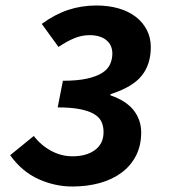

<svg xmlns="http://www.w3.org/2000/svg" viewBox="-20 -667 640 699"><path d="M243 12Q180 12 120 -15Q60 -42 17 -102L103 -172Q129 -138 166 -118Q203 -98 244 -98Q295 -98 326 -121Q357 -144 357 -186Q357 -207 349.5 -223.5Q342 -240 323 -251.5Q304 -263 271.5 -269.5Q239 -276 190 -276L209 -373Q261 -373 295.5 -380.5Q330 -388 351 -401Q372 -414 380.5 -432.5Q389 -451 389 -472Q389 -503 367 -521Q345 -539 306 -539Q278 -539 251 -528Q224 -517 193 -496L132 -580Q180 -615 228.5 -631Q277 -647 331 -647Q375 -647 411.5 -636.5Q448 -626 474 -606Q500 -586 514.5 -558Q529 -530 529 -495Q529 -433 496 -391.5Q463 -350 382 -324V-320Q440 -300 467 -265Q494 -230 494 -185Q494 -137 475 -100Q456 -63 422 -38Q388 -13 342.5 -0.5Q297 12 243 12Z"/></svg>

Font: Source Code Pro
Style: Bold Italic
Weight: 700
Italic angle: -11°
Monospace: yes
Designer: Paul D. Hunt, Teo Tuominen
Foundry: Adobe Systems Incorporated
Version: Version 1.050;PS 1.000;hotconv 16.6.51;makeotf.lib2.5.65220